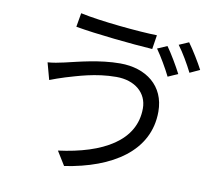

<svg xmlns="http://www.w3.org/2000/svg" viewBox="-87 -887 1174 1031"><g transform="rotate(10 500.0 -371.0)"><path d="M761 -690 708 -667C735 -629 770 -569 790 -528L844 -552C823 -593 787 -654 761 -690ZM872 -730 819 -707C847 -670 880 -613 902 -569L956 -594C937 -631 899 -693 872 -730ZM689 -337C689 -160 519 -66 279 -35L326 41C583 2 774 -119 774 -334C774 -475 669 -554 528 -554C415 -554 302 -523 232 -507C203 -500 169 -494 142 -492L167 -400C191 -409 220 -420 250 -429C309 -446 406 -479 520 -479C622 -479 689 -421 689 -337ZM274 -783 261 -707C373 -687 573 -667 683 -660L695 -737C598 -739 383 -759 274 -783Z"/></g></svg>

Font: Noto Sans CJK KR Regular
Style: Regular
Weight: 400
Designer: Ryoko NISHIZUKA (kana & ideographs); Paul D. Hunt (Latin, Greek & Cyrillic); Wenlong ZHANG (bopomofo); Sandoll Communica
Foundry: Adobe Systems Incorporated
Version: Version 1.004;PS 1.004;hotconv 1.0.82;makeotf.lib2.5.63406